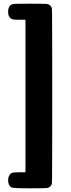

<svg xmlns="http://www.w3.org/2000/svg" viewBox="-20 -770 383 1040"><path d="M24 -706Q24 -741 50 -748Q54 -750 143 -750Q232 -750 237 -748Q256 -743 261 -725Q263 -719 263 -250Q263 219 261 225Q256 243 237 248Q232 250 143 250Q50 250 41 245Q24 233 24 207Q24 180 41 168Q49 163 87 163H118V-663H87Q54 -663 50 -665Q24 -672 24 -706Z"/></svg>

Font: KaTeX_SansSerif
Style: Bold
Weight: 700
Version: Version 1.1; ttfautohint (v1.3)